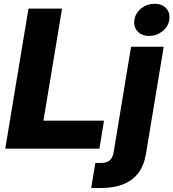

<svg xmlns="http://www.w3.org/2000/svg" viewBox="-20 -772 900 997"><path d="M7.3 0 127.9 -727.5H302.2L205.6 -145.5H520L496.1 0ZM660.6 -529.3H830.1L737.8 27.8Q727.5 88.9 697.3 127.7Q667 166.5 618.7 185.3Q570.3 204.1 505.9 204.1H453.6L475.1 74.2H503.4Q534.7 74.2 550 60.5Q565.4 46.9 570.3 17.1ZM754.4 -585.4Q715.8 -585.4 694.1 -609.4Q672.4 -633.3 677.7 -668.9Q683.6 -705.1 713.6 -728.8Q743.7 -752.4 782.2 -752.4Q821.3 -752.4 843 -728.8Q864.7 -705.1 858.9 -668.9Q853.5 -633.3 823.2 -609.4Q793 -585.4 754.4 -585.4Z"/></svg>

Font: Inter 24pt ExtraBold
Style: Italic
Weight: 800
Italic angle: -9.3988°
Designer: Rasmus Andersson
Foundry: rsms
Version: Version 4.001;git-66647c0bb